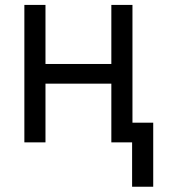

<svg xmlns="http://www.w3.org/2000/svg" viewBox="-20 -565 674 762"><path d="M160.5 -545.5H76.7V0H160.5V-233H421.9V0H504.3V176.1H588.1V-78.1H505.7V-545.5H421.9V-311.1H160.5Z"/></svg>

Font: Margiela Sans
Style: Regular
Weight: 400
Designer: Stefan Endress, Andreas Faust
Version: Version 1.100;FEAKit 1.0